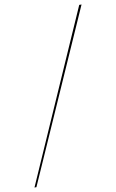

<svg xmlns="http://www.w3.org/2000/svg" viewBox="-175 -811 593 983"><g transform="rotate(-10 122.0 -319.5)"><path d="M-78 121 310 -760H322L-68 121Z"/></g></svg>

Font: Noto Serif Display SemiCondensed Thin
Style: Italic
Weight: 100
Width: 4
Italic angle: -12°
Designer: Monotype Design Team
Foundry: Monotype Imaging Inc.
Version: Version 2.009